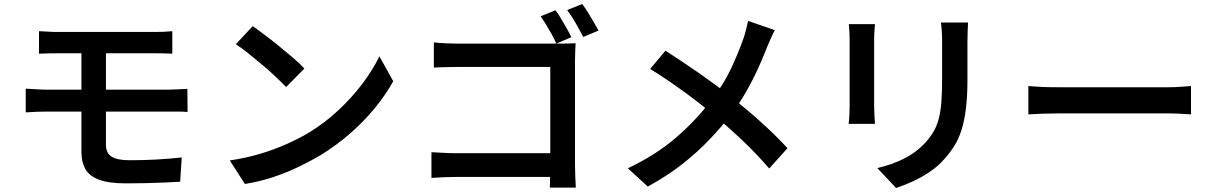

<svg xmlns="http://www.w3.org/2000/svg" viewBox="-20 -883 6040 955"><path d="M174 -728Q196 -727 219.5 -725.5Q243 -724 269 -724Q290 -724 327 -724Q364 -724 411 -724Q458 -724 508.5 -724Q559 -724 606 -724Q653 -724 690.5 -724Q728 -724 749 -724Q774 -724 796.5 -725Q819 -726 837 -728V-616Q818 -617 797 -617.5Q776 -618 749 -618Q728 -618 688.5 -618Q649 -618 599 -618Q549 -618 496.5 -618Q444 -618 397 -618Q350 -618 316 -618Q282 -618 269 -618Q243 -618 219.5 -617.5Q196 -617 174 -616ZM507 -384Q507 -364 507 -332Q507 -300 507 -266Q507 -232 507 -204Q507 -176 507 -162Q507 -122 535 -104Q563 -86 625 -86Q693 -86 758 -89.5Q823 -93 884 -100L876 21Q842 23 797 25Q752 27 702.5 28Q653 29 605 29Q519 29 470.5 10Q422 -9 403.5 -44Q385 -79 385 -126Q385 -152 385 -186.5Q385 -221 385 -258.5Q385 -296 385 -330Q385 -364 385 -389Q385 -400 385 -426.5Q385 -453 385 -486Q385 -519 385 -552Q385 -585 385 -610.5Q385 -636 385 -646H507Q507 -636 507 -608Q507 -580 507 -544Q507 -508 507 -473Q507 -438 507 -413.5Q507 -389 507 -384ZM108 -442Q130 -441 160.5 -439Q191 -437 213 -437Q232 -437 270.5 -437Q309 -437 359.5 -437Q410 -437 467 -437Q524 -437 580 -437Q636 -437 685.5 -437Q735 -437 770 -437Q805 -437 819 -437Q830 -437 847 -438Q864 -439 882 -439.5Q900 -440 912 -441L913 -326Q893 -328 866 -328Q839 -328 822 -328Q807 -328 771 -328Q735 -328 685.5 -328Q636 -328 579.5 -328Q523 -328 466 -328Q409 -328 358.5 -328Q308 -328 270 -328Q232 -328 213 -328Q193 -328 162 -327Q131 -326 108 -324Z M1237 -753Q1263 -735 1298 -708.5Q1333 -682 1370 -652Q1407 -622 1440 -593.5Q1473 -565 1494 -542L1403 -450Q1384 -470 1353.5 -499Q1323 -528 1287 -558.5Q1251 -589 1216 -617Q1181 -645 1153 -663ZM1123 -85Q1204 -97 1274 -118Q1344 -139 1403.5 -165.5Q1463 -192 1511 -220Q1594 -270 1663 -334.5Q1732 -399 1784 -468.5Q1836 -538 1867 -603L1936 -479Q1899 -412 1845 -346Q1791 -280 1723 -220.5Q1655 -161 1576 -112Q1525 -82 1466 -53.5Q1407 -25 1340 -2.5Q1273 20 1198 32Z M2743 -832Q2756 -815 2770.5 -790.5Q2785 -766 2799 -741.5Q2813 -717 2822 -698L2747 -666Q2738 -688 2724.5 -712Q2711 -736 2696.5 -760Q2682 -784 2669 -802ZM2876 -863Q2889 -846 2904 -822Q2919 -798 2933 -773.5Q2947 -749 2957 -731L2881 -699Q2865 -730 2843.5 -768Q2822 -806 2801 -833ZM2138 -672Q2166 -669 2199.5 -667.5Q2233 -666 2258 -666H2759Q2780 -666 2805 -666.5Q2830 -667 2843 -668Q2842 -651 2841 -626Q2840 -601 2840 -580V-62Q2840 -36 2841.5 -3Q2843 30 2844 50H2715Q2715 30 2716 4.5Q2717 -21 2717 -49V-550H2259Q2228 -550 2193.5 -549Q2159 -548 2138 -547ZM2126 -126Q2150 -125 2182 -123Q2214 -121 2247 -121H2786V-3H2250Q2221 -3 2185.5 -1.5Q2150 0 2126 2Z M3834 -733Q3825 -717 3813.5 -691Q3802 -665 3795 -648Q3776 -598 3749.5 -540Q3723 -482 3689 -423Q3655 -364 3614 -310Q3567 -250 3508 -188Q3449 -126 3374 -67Q3299 -8 3202 45L3103 -46Q3240 -111 3339.5 -196Q3439 -281 3517 -383Q3578 -461 3615 -539.5Q3652 -618 3678 -692Q3685 -711 3691 -736Q3697 -761 3701 -779ZM3290 -631Q3327 -607 3370 -578.5Q3413 -550 3456 -520Q3499 -490 3538.5 -461Q3578 -432 3608 -407Q3688 -345 3762.5 -278Q3837 -211 3897 -146L3806 -45Q3741 -120 3673.5 -184Q3606 -248 3528 -313Q3501 -336 3466 -363.5Q3431 -391 3390 -421Q3349 -451 3304.5 -481.5Q3260 -512 3214 -540Z M4795 -771Q4794 -751 4793 -727Q4792 -703 4792 -675Q4792 -651 4792 -615.5Q4792 -580 4792 -545Q4792 -510 4792 -487Q4792 -404 4784.5 -343.5Q4777 -283 4763 -238Q4749 -193 4727.5 -158.5Q4706 -124 4678 -93Q4646 -56 4603.5 -27.5Q4561 1 4517.5 20.5Q4474 40 4437 52L4344 -47Q4417 -64 4477.5 -94.5Q4538 -125 4584 -175Q4610 -204 4626.5 -234Q4643 -264 4651.5 -301Q4660 -338 4663 -385Q4666 -432 4666 -494Q4666 -518 4666 -552.5Q4666 -587 4666 -620.5Q4666 -654 4666 -675Q4666 -703 4664.5 -727Q4663 -751 4660 -771ZM4332 -763Q4331 -746 4329.5 -728Q4328 -710 4328 -688Q4328 -678 4328 -653Q4328 -628 4328 -594.5Q4328 -561 4328 -524Q4328 -487 4328 -452.5Q4328 -418 4328 -391Q4328 -364 4328 -351Q4328 -332 4329.5 -308Q4331 -284 4332 -267H4201Q4203 -280 4204.5 -304.5Q4206 -329 4206 -352Q4206 -365 4206 -391.5Q4206 -418 4206 -453Q4206 -488 4206 -524.5Q4206 -561 4206 -594.5Q4206 -628 4206 -653Q4206 -678 4206 -688Q4206 -701 4205 -723.5Q4204 -746 4202 -763Z M5095 -455Q5112 -454 5138.5 -452Q5165 -450 5194 -449.5Q5223 -449 5249 -449Q5272 -449 5308 -449Q5344 -449 5388 -449Q5432 -449 5479.5 -449Q5527 -449 5574.5 -449Q5622 -449 5664 -449Q5706 -449 5738.5 -449Q5771 -449 5790 -449Q5826 -449 5855.5 -451.5Q5885 -454 5904 -455V-314Q5887 -315 5854.5 -317Q5822 -319 5790 -319Q5772 -319 5739 -319Q5706 -319 5663.5 -319Q5621 -319 5574 -319Q5527 -319 5479.5 -319Q5432 -319 5388 -319Q5344 -319 5308 -319Q5272 -319 5249 -319Q5207 -319 5164.5 -317.5Q5122 -316 5095 -314Z"/></svg>

Font: Noto Sans HK SemiBold
Style: Regular
Weight: 600
Version: Version 2.004-H2;hotconv 1.0.118;makeotfexe 2.5.65603